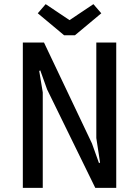

<svg xmlns="http://www.w3.org/2000/svg" viewBox="-20 -905 670 925"><path d="M468 -841 341 -735H289L162 -841L200 -885L315 -808L430 -885ZM540 -700V0H439L207 -474L174 -566L169 -563L186 -460V0H90V-700H192L423 -214L457 -119L462 -122L444 -240V-700Z"/></svg>

Font: Magra
Style: Regular
Weight: 400
Designer: Viviana Monsalve
Foundry: Viviana Monsalve
Version: Version 1.001